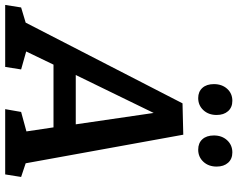

<svg xmlns="http://www.w3.org/2000/svg" viewBox="-146 -828 938 759"><g transform="rotate(90 323.5 -449.0)"><path d="M477 -704 590 -81 644 -63 634 0H376L387 -63L464 -84L448 -191H200L148 -83L219 -63L209 0H-36L-26 -63L34 -81L353 -701ZM436 -279 391 -587 241 -279ZM277 -825Q277 -857 295.5 -877.5Q314 -898 343 -898Q369 -898 384 -881Q399 -864 399 -836Q399 -804 380 -783.5Q361 -763 332 -763Q307 -763 292 -779.5Q277 -796 277 -825ZM480 -825Q480 -857 499 -877.5Q518 -898 547 -898Q573 -898 588 -881Q603 -864 603 -836Q603 -804 584 -783.5Q565 -763 536 -763Q510 -763 495 -779.5Q480 -796 480 -825Z"/></g></svg>

Font: Bitter Pro SemiBold
Style: Italic
Weight: 600
Italic angle: -9°
Designer: Sol Matas, and Bitter project Authors
Foundry: Sol Matas
Version: Version 1.010